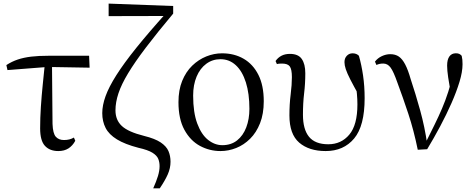

<svg xmlns="http://www.w3.org/2000/svg" viewBox="-20 -828 2653 1071"><path d="M21.7 -437.1 15.5 -465Q45.8 -484.8 79 -495.9Q112.2 -507.1 153.9 -512.1Q195.6 -517 251.4 -517H477L479.9 -450.5L245.4 -454.5ZM305.2 14.6Q257.7 14.6 230.8 -14.3Q203.9 -43.2 203.9 -112.1Q203.9 -170.4 208 -232.2Q212.1 -293.9 218.4 -355.7Q224.8 -417.4 230.5 -474.9H270L273 -136.8Q275 -83.2 291.5 -65Q307.9 -46.9 336.5 -46.9Q353.3 -46.9 366.7 -50.3Q380.1 -53.7 392.3 -60.7L399.9 -42.7Q385 -15 361.8 -0.2Q338.6 14.6 305.2 14.6Z M834.6 222.7Q851.8 184.3 861 154.3Q870.2 124.2 870.2 98.6Q870.2 76.6 862.6 57.9Q855 39.3 830.1 23.8Q805.2 8.3 752.6 -3.5Q676.7 -23.2 632.3 -50.5Q587.8 -77.8 569.1 -114.3Q550.4 -150.8 550.4 -197.1Q550.4 -240.2 568.8 -291.5Q587.3 -342.9 628.9 -408.5Q670.5 -474.2 739.7 -560.4Q808.9 -646.5 910.5 -759.3L899.6 -725.2V-738.8L586 -738V-807.9L946 -794.5V-752.1Q855.1 -643.6 793.5 -562.3Q731.8 -481 694.6 -419.2Q657.4 -357.5 640.8 -307.6Q624.1 -257.8 624.1 -212.4Q624.1 -158.2 659.8 -125.1Q695.4 -92 783.7 -69.9Q844.5 -54.9 876.3 -33.6Q908.1 -12.2 919.7 14.7Q931.2 41.6 931.2 74.4Q931.2 109.7 915.9 144.6Q900.5 179.4 871.1 222.7Z M1210.1 14.6Q1148.7 14.6 1095.2 -14.3Q1041.7 -43.3 1008.6 -103.8Q975.5 -164.4 975.5 -258Q975.5 -325.8 996.2 -376.7Q1016.9 -427.5 1052.1 -461.6Q1087.4 -495.8 1130.7 -513.2Q1173.9 -530.6 1218.5 -530.6Q1286.5 -530.6 1338.9 -500.3Q1391.4 -470 1421.4 -410.5Q1451.3 -351.1 1451.3 -263.4Q1451.3 -193 1430.6 -140.7Q1409.9 -88.3 1375.1 -53.9Q1340.2 -19.4 1297.3 -2.4Q1254.5 14.6 1210.1 14.6ZM1220 -18.2Q1269 -18.2 1302.6 -44.9Q1336.2 -71.6 1353.7 -117.6Q1371.2 -163.6 1371.2 -220.9Q1371.2 -306 1351.6 -368.1Q1332.1 -430.2 1295.7 -464Q1259.4 -497.8 1209.8 -497.8Q1165.4 -497.8 1130.7 -472.2Q1096 -446.7 1076.7 -400.7Q1057.4 -354.8 1057.4 -294.9Q1057.4 -200.6 1080.3 -139Q1103.3 -77.4 1140.6 -47.8Q1177.9 -18.2 1220 -18.2Z M1796.7 14.6Q1703.7 14.6 1649 -32.4Q1594.4 -79.5 1594.4 -184.1Q1594.4 -246.2 1601.3 -300.9Q1608.2 -355.5 1608.2 -397.8Q1608.2 -441.2 1596.6 -457.3Q1585 -473.4 1553.6 -473.4Q1545.8 -473.4 1538.2 -472.9Q1530.6 -472.4 1524.6 -470.4L1517.1 -487.6Q1530.2 -506.6 1550 -517Q1569.8 -527.4 1597.2 -527.4Q1643.9 -527.4 1663.4 -498.9Q1683 -470.5 1683 -419.5Q1683 -361.4 1676.4 -307.2Q1669.9 -252.9 1669.9 -187.9Q1669.9 -106.5 1703.8 -64.9Q1737.8 -23.3 1811.2 -23.3Q1883.4 -23.3 1928.5 -77.1Q1973.7 -130.8 1973.7 -245.9Q1973.7 -274.7 1970.9 -304.8Q1968.1 -334.9 1962.9 -369.8L1979.1 -367.5L1983.3 -293.8Q1952.2 -349.2 1934.2 -384.4Q1916.2 -419.7 1908.8 -442.1Q1901.5 -464.5 1901.5 -481.2Q1901.5 -503 1914.5 -516.8Q1927.6 -530.6 1946.6 -530.6Q1958.2 -530.6 1967.1 -527Q1975.9 -523.4 1982 -516.9Q1996.4 -467.3 2005.2 -407Q2014 -346.7 2014 -280.1Q2014 -125.4 1955.4 -55.4Q1896.8 14.6 1796.7 14.6Z M2310.3 7.3Q2288.3 -100.7 2257.6 -193.6Q2226.8 -286.5 2196.7 -367.2Q2175.2 -428.8 2158.7 -451.1Q2142.3 -473.5 2117.8 -473.5Q2095.8 -473.5 2079.8 -465.5L2071.6 -484.2Q2086.3 -503.8 2109.8 -514.8Q2133.4 -525.8 2156.8 -525.8Q2185.3 -525.8 2204.9 -512.4Q2224.4 -498.9 2240.3 -468.4Q2256.3 -437.9 2270.9 -386.3Q2297.8 -305.9 2323.7 -212.5Q2349.6 -119.1 2363.2 -22.3H2348.7L2355.1 -33.8Q2381.7 -86.9 2404.2 -132.7Q2426.7 -178.4 2445.6 -222.6Q2464.6 -266.8 2480.3 -315.8Q2495.9 -364.7 2509.7 -423.6L2496.7 -295.2Q2485.9 -355.7 2480 -395.9Q2474.1 -436.1 2474.1 -462Q2474.1 -495.7 2486.8 -513.3Q2499.5 -530.8 2522.9 -530.8Q2534.8 -530.8 2542.2 -527.2Q2549.5 -523.6 2555.4 -516.7Q2558.1 -505.4 2559.1 -494.5Q2560.1 -483.5 2560.1 -469.6Q2560.1 -427.2 2543.1 -371.4Q2526.2 -315.7 2498.2 -252.2Q2470.2 -188.7 2435.1 -122.9Q2400 -57.2 2362.8 4.4Z"/></svg>

Font: Noto Serif TC
Style: Regular
Weight: 200
Designer: Ryoko NISHIZUKA 西塚涼子 (kana & ideographs); Frank Grießhammer (Latin, Greek & Cyrillic); Wenlong ZHANG 张文龙 (bopomofo); San
Foundry: Adobe
Version: Version 2.001;hotconv 1.1.0;makeotfexe 2.6.0